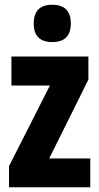

<svg xmlns="http://www.w3.org/2000/svg" viewBox="-20 -788 418 808"><path d="M360 0H18V-89L190 -428H28V-550H352V-453L187 -121H360ZM200 -768Q278 -768 278 -689Q278 -611 200 -611Q122 -611 122 -689Q122 -768 200 -768Z"/></svg>

Font: Noto Sans Ethiopic ExtraCondensed ExtraBold
Style: Regular
Weight: 800
Width: 2
Designer: Monotype Design Team
Foundry: Monotype Imaging Inc.
Version: Version 2.102; ttfautohint (v1.8.4.7-5d5b)